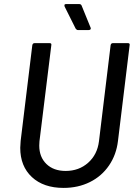

<svg xmlns="http://www.w3.org/2000/svg" viewBox="-20 -911 662 939"><path d="M79 -188Q79 -198 81 -222L138 -690Q140 -700 149 -700H223Q233 -700 231 -690L173 -220Q172 -213 172 -199Q172 -143 207 -109Q242 -75 301 -75Q366 -75 411 -115Q456 -155 464 -220L521 -690Q523 -700 532 -700H606Q616 -700 614 -690L557 -222Q549 -154 513 -101.5Q477 -49 419.5 -20.5Q362 8 291 8Q193 8 136 -45Q79 -98 79 -188ZM424 -772Q424 -768 421 -766Q418 -764 413 -764H361Q355 -764 350 -771L296 -879Q295 -881 295 -885Q295 -891 303 -891H368Q376 -891 379 -884L423 -776Q424 -775 424 -772Z"/></svg>

Font: Barlow Medium
Style: Italic
Weight: 500
Italic angle: -7°
Designer: Jeremy Tribby
Foundry: Tribby Type
Version: Version 1.408